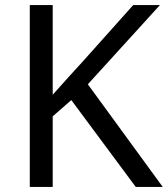

<svg xmlns="http://www.w3.org/2000/svg" viewBox="-20 -734 659 754"><path d="M619 0H513L260 -341L187 -277V0H97V-714H187V-362Q217 -396 248 -430Q279 -464 310 -498L503 -714H608L325 -403Z"/></svg>

Font: Noto Sans Mende Kikakui
Style: Regular
Weight: 400
Designer: Monotype Design Team
Foundry: Monotype Imaging Inc.
Version: Version 2.003; ttfautohint (v1.8.4.7-5d5b)